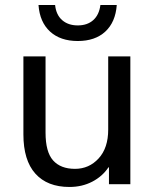

<svg xmlns="http://www.w3.org/2000/svg" viewBox="-20 -732 616 763"><path d="M73 -198V-508H161V-205Q161 -128 191 -94.5Q221 -61 278 -61Q334 -61 372 -102.5Q410 -144 410 -217V-508H498V0H413V-67H411Q387 -31 346.5 -10Q306 11 256 11Q168 11 120.5 -42Q73 -95 73 -198ZM133 -712H199Q203 -673 227 -652Q251 -631 289 -631Q327 -631 350.5 -652Q374 -673 379 -712H444Q439 -644 398.5 -606.5Q358 -569 289 -569Q220 -569 179 -606.5Q138 -644 133 -712Z"/></svg>

Font: CST
Style: Regular
Weight: 400
Version: Version 1.00